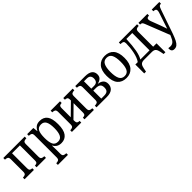

<svg xmlns="http://www.w3.org/2000/svg" viewBox="271 -1860 3422 3422"><g transform="rotate(-45 1982.5 -148.5)"><path d="M33 0V-42H37Q68 -42 90 -54Q112 -66 112 -112V-424Q112 -470 90 -482Q68 -494 37 -494H33V-536H572V-494H567Q536 -494 514 -482Q492 -470 492 -424V-112Q492 -66 514 -54Q536 -42 567 -42H572V0H335V-42H339Q365 -42 383 -53.5Q401 -65 401 -111V-486H203V-111Q203 -65 221 -53.5Q239 -42 266 -42H269V0Z M634 239V197H638Q668 197 690.5 185Q713 173 713 127V-425Q713 -470 691 -482Q669 -494 638 -494H634V-536H790L800 -448H804Q825 -493 861 -519.5Q897 -546 956 -546Q1053 -546 1102 -480.5Q1151 -415 1151 -270Q1151 -126 1099.5 -58Q1048 10 956 10Q899 10 862 -14.5Q825 -39 805 -79H802Q803 -53 804 -21.5Q805 10 805 34V129Q805 174 827.5 185.5Q850 197 879 197H887V239ZM931 -51Q997 -51 1025.5 -106.5Q1054 -162 1054 -270Q1054 -378 1025.5 -431.5Q997 -485 931 -485Q858 -485 831.5 -432Q805 -379 805 -270Q805 -162 831.5 -106.5Q858 -51 931 -51Z M1226 0V-42H1230Q1261 -42 1283 -54Q1305 -66 1305 -112V-424Q1305 -470 1283 -482Q1261 -494 1230 -494H1226V-536H1462V-494H1459Q1432 -494 1414 -482.5Q1396 -471 1396 -425V-199L1610 -409V-425Q1610 -471 1592 -482.5Q1574 -494 1548 -494H1544V-536H1781V-494H1776Q1745 -494 1723 -482Q1701 -470 1701 -424V-112Q1701 -66 1723 -54Q1745 -42 1776 -42H1781V0H1544V-42H1548Q1574 -42 1592 -53.5Q1610 -65 1610 -111V-342L1396 -131V-111Q1396 -65 1414 -53.5Q1432 -42 1459 -42H1462V0Z M1846 0V-42H1850Q1881 -42 1903 -53.5Q1925 -65 1925 -110V-425Q1925 -470 1903 -482Q1881 -494 1850 -494H1846V-536H2090Q2185 -536 2229.5 -501.5Q2274 -467 2274 -404Q2274 -349 2242 -320.5Q2210 -292 2165 -283V-278Q2223 -271 2257.5 -239Q2292 -207 2292 -150Q2292 -80 2246.5 -40Q2201 0 2108 0ZM2016 -301H2082Q2134 -301 2156 -326Q2178 -351 2178 -397Q2178 -439 2156 -462.5Q2134 -486 2082 -486H2016ZM2016 -50H2087Q2144 -50 2170 -72.5Q2196 -95 2196 -152Q2196 -207 2166.5 -229Q2137 -251 2083 -251H2016Z M2596 10Q2488 10 2428.5 -59Q2369 -128 2369 -269Q2369 -406 2431 -476Q2493 -546 2596 -546Q2704 -546 2763.5 -477.5Q2823 -409 2823 -269Q2823 -131 2761.5 -60.5Q2700 10 2596 10ZM2596 -38Q2667 -38 2696 -97Q2725 -156 2725 -269Q2725 -381 2696 -439.5Q2667 -498 2596 -498Q2526 -498 2496.5 -439.5Q2467 -381 2467 -269Q2467 -156 2496.5 -97Q2526 -38 2596 -38Z M2875 174V-50H2935Q2959 -81 2976 -126Q2993 -171 3004 -223.5Q3015 -276 3020.5 -330Q3026 -384 3026 -433Q3026 -469 3009 -481.5Q2992 -494 2960 -494H2945V-536H3404V-494H3399Q3368 -494 3346 -482Q3324 -470 3324 -422V-50H3409V174H3364L3351 106Q3341 53 3318.5 26.5Q3296 0 3241 0H3043Q2989 0 2965.5 26.5Q2942 53 2933 106L2920 174ZM3001 -50H3233V-486H3084Q3077 -321 3057.5 -215.5Q3038 -110 3001 -50Z M3565 249Q3529 249 3512 230Q3495 211 3495 178Q3495 167 3497 159Q3526 164 3546 164Q3590 164 3619.5 138Q3649 112 3675 48L3688 18L3507 -441Q3494 -473 3481.5 -483.5Q3469 -494 3442 -494H3439V-536H3664V-494H3661Q3632 -494 3619 -483.5Q3606 -473 3606 -452Q3606 -433 3616 -404L3682 -231Q3693 -199 3704.5 -167.5Q3716 -136 3728 -100Q3739 -133 3747 -157Q3755 -181 3763 -206L3828 -402Q3837 -430 3837 -451Q3837 -494 3777 -494H3774V-536H3965V-494H3962Q3935 -494 3921.5 -480Q3908 -466 3891 -418L3737 29Q3709 109 3684 157.5Q3659 206 3631 227.5Q3603 249 3565 249Z"/></g></svg>

Font: Noto Serif SemiCondensed
Style: Regular
Weight: 400
Width: 4
Designer: Monotype Design Team
Foundry: Monotype Imaging Inc.
Version: Version 2.013